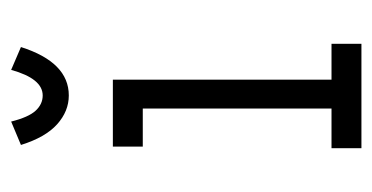

<svg xmlns="http://www.w3.org/2000/svg" viewBox="-186 -498 684 353"><g transform="rotate(-90 156.5 -322.0)"><path d="M60 0V-55H133V-402H63V-457H186V-55H252V0ZM204 -644 246 -626Q218 -538 157 -538Q128 -538 104 -559.5Q80 -581 66 -626L109 -644Q117 -612 129 -599Q141 -586 157 -586Q188 -586 204 -644Z"/></g></svg>

Font: Inconsolata ExtraCondensed Thin
Style: Regular
Weight: 100
Width: 2
Monospace: yes
Designer: Raph Levien, Cyreal, Brenton Simpson
Foundry: Raph Levien, Cyreal, Google
Version: Version 3.100; ttfautohint (v1.8.4.7-5d5b)